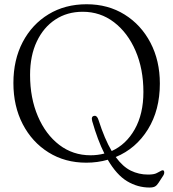

<svg xmlns="http://www.w3.org/2000/svg" viewBox="-20 -732 796 881"><path d="M377.5 -712.5Q476 -712.5 551.8 -665.2Q627.5 -618 670.5 -535.8Q713.5 -453.5 713.5 -348.5Q713.5 -227 658.8 -138.5Q604 -50 511 -11.5Q543.5 33 580.2 51Q617 69 659 69Q687 69 699.2 62.2Q711.5 55.5 722.5 50Q733 47 733.5 57.5Q734.5 65.5 728.5 74.5L707 107.5Q700 118.5 691.5 123.5Q683 128.5 666 128.5Q611.5 128.5 563.2 99.5Q515 70.5 474.5 1Q427.5 14.5 376 14.5Q278 14.5 202.5 -32.8Q127 -80 84.2 -162.5Q41.5 -245 41.5 -351Q41.5 -457.5 84.2 -539Q127 -620.5 202.8 -666.5Q278.5 -712.5 377.5 -712.5ZM403 -176.5Q397 -199 413.5 -200.5Q425.5 -202 432 -181.5Q460 -94 492.5 -39Q559 -69 598.5 -139.2Q638 -209.5 638 -310Q638 -415.5 602 -498.8Q566 -582 503.2 -630Q440.5 -678 359.5 -678Q288 -678 233.8 -642.2Q179.5 -606.5 148.8 -541.5Q118 -476.5 118 -388Q118 -282 153.8 -198.5Q189.5 -115 252 -67.2Q314.5 -19.5 395.5 -19.5Q428.5 -19.5 459 -27.5Q428 -89 403 -176.5Z"/></svg>

Font: Fraunces 72pt Soft Light
Style: Regular
Weight: 300
Version: Version 1.000;[b76b70a41]